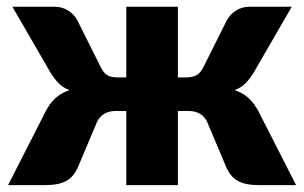

<svg xmlns="http://www.w3.org/2000/svg" viewBox="-20 -538 884 558"><path d="M273 -342.5Q281 -326.5 291.2 -319.8Q301.5 -313 322.5 -313H347V-518.5H497V-313H519Q540 -313 551.5 -319.8Q563 -326.5 571 -342.5L639.5 -479.5Q649.5 -497.5 667 -508Q684.5 -518.5 705.5 -518.5H828L719 -330Q706.5 -309 693.5 -296Q680.5 -283 662 -276Q687.5 -267.5 703.5 -252Q719.5 -236.5 732 -213L840.5 0H733.5Q713 0 697.8 -3Q682.5 -6 671.2 -12.2Q660 -18.5 652 -28.2Q644 -38 638 -51L583 -181.5Q575.5 -199 561.2 -207.2Q547 -215.5 528.5 -215.5H497V0H347V-215.5H315.5Q297 -215.5 282.8 -207.2Q268.5 -199 261 -181.5L206 -51Q200 -38 192 -28.2Q184 -18.5 172.8 -12.2Q161.5 -6 146.2 -3Q131 0 110.5 0H3.5L112 -213Q124 -236.5 140.2 -252Q156.5 -267.5 182 -276Q163.5 -283 150.5 -296Q137.5 -309 125 -330L16 -518.5H138.5Q159.5 -518.5 177 -508Q194.5 -497.5 204.5 -479.5Z"/></svg>

Font: Lato Black
Style: Regular
Weight: 900
Designer: Lukasz Dziedzic
Foundry: tyPoland Lukasz Dziedzic
Version: Version 2.007; 2014-02-27